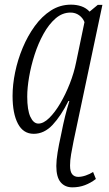

<svg xmlns="http://www.w3.org/2000/svg" viewBox="-20 -565 468 825"><path d="M291 240Q259 240 240.5 218Q222 196 222 148Q222 124 227.5 90Q233 56 242 16Q252 -35 260 -66.5Q268 -98 278 -131H274Q242 -67 206 -28.5Q170 10 125 10Q80 10 57 -33.5Q34 -77 34 -153Q34 -201 45 -254.5Q56 -308 77.5 -359.5Q99 -411 129.5 -453Q160 -495 199 -520Q238 -545 285 -545Q309 -545 329.5 -538Q350 -531 365 -515L400 -544H420L296 42Q290 72 285.5 98Q281 124 281 146Q281 173 290.5 184Q300 195 316 195Q331 195 348.5 189Q366 183 380 174L392 204Q370 221 345 230.5Q320 240 291 240ZM145 -34Q167 -34 191.5 -58Q216 -82 239 -121Q262 -160 280 -206Q298 -252 307 -297L343 -470Q336 -488 320 -499.5Q304 -511 283 -511Q248 -511 219 -486Q190 -461 167 -419.5Q144 -378 128.5 -329.5Q113 -281 105 -234Q97 -187 97 -150Q97 -92 110.5 -63Q124 -34 145 -34Z"/></svg>

Font: Noto Serif ExtraCondensed Light
Style: Italic
Weight: 300
Width: 2
Italic angle: -12°
Designer: Monotype Design Team
Foundry: Monotype Imaging Inc.
Version: Version 2.014; ttfautohint (v1.8.4.7-5d5b)